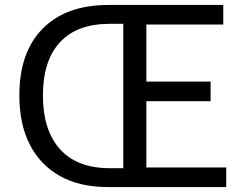

<svg xmlns="http://www.w3.org/2000/svg" viewBox="-20 -754 987 774"><path d="M413 0Q302 0 222.5 -44Q143 -88 100.5 -170.5Q58 -253 58 -369Q58 -544 152.5 -639Q247 -734 417 -734H880V-655H570V-425H829V-346H570V-79H892V0ZM423 -76H477V-658H423Q290 -658 221.5 -583.5Q153 -509 153 -369Q153 -230 221.5 -153Q290 -76 423 -76Z"/></svg>

Font: Source Han Sans SC
Style: Regular
Weight: 400
Designer: Ryoko NISHIZUKA 西塚涼子 (kana, bopomofo & ideographs); Paul D. Hunt (Latin, Greek & Cyrillic); Sandoll Communications 산돌커뮤니
Foundry: Adobe
Version: Version 2.002;hotconv 1.0.116;makeotfexe 2.5.65601; ttfautoh